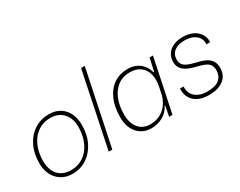

<svg xmlns="http://www.w3.org/2000/svg" viewBox="-88 -1170 2030 1622"><g transform="rotate(-30 927.0 -359.5)"><path d="M252 10Q206 10 169 -6Q132 -22 105.5 -51Q79 -80 65 -120Q51 -160 51 -208Q51 -301 86 -373Q121 -445 183.5 -486Q246 -527 327 -527Q373 -527 409.5 -511.5Q446 -496 472 -467Q498 -438 511.5 -398Q525 -358 525 -309Q525 -216 489.5 -144Q454 -72 392.5 -31Q331 10 252 10ZM256 -23Q324 -23 376 -57.5Q428 -92 458 -154Q488 -216 491 -297Q493 -343 481.5 -379.5Q470 -416 447.5 -441.5Q425 -467 393.5 -480.5Q362 -494 322 -494Q254 -494 202.5 -460Q151 -426 121 -364Q91 -302 88 -219Q87 -172 98 -135.5Q109 -99 131 -74Q153 -49 184.5 -36Q216 -23 256 -23Z M608 0 759 -729H795L643 0Z M1022 10Q980 10 946 -5Q912 -20 887.5 -48Q863 -76 850 -114.5Q837 -153 837 -201Q837 -303 869.5 -376Q902 -449 960 -487.5Q1018 -526 1095 -526Q1141 -526 1177 -509Q1213 -492 1237 -462Q1261 -432 1271 -391H1277L1305 -517H1338L1230 0H1197L1217 -103H1214Q1183 -45 1132 -17.5Q1081 10 1022 10ZM1029 -24Q1084 -24 1126.5 -46Q1169 -68 1198 -108.5Q1227 -149 1238 -202L1250 -259Q1265 -329 1250.5 -381.5Q1236 -434 1196.5 -463Q1157 -492 1096 -492Q1027 -492 978 -455.5Q929 -419 903 -354.5Q877 -290 877 -205Q877 -151 895 -110Q913 -69 947 -46.5Q981 -24 1029 -24Z M1584 10Q1537 10 1501 -2Q1465 -14 1441 -36.5Q1417 -59 1405.5 -90.5Q1394 -122 1396 -161H1431Q1428 -118 1446.5 -87Q1465 -56 1500.5 -39.5Q1536 -23 1583 -23Q1667 -23 1703.5 -55.5Q1740 -88 1740 -140Q1740 -174 1726.5 -194.5Q1713 -215 1685 -227.5Q1657 -240 1614 -250Q1554 -264 1520 -283Q1486 -302 1472 -327Q1458 -352 1458 -383Q1458 -427 1479.5 -459.5Q1501 -492 1540 -509.5Q1579 -527 1631 -527Q1688 -527 1729 -507.5Q1770 -488 1792.5 -453.5Q1815 -419 1813 -373H1776Q1779 -411 1761 -438Q1743 -465 1709 -479.5Q1675 -494 1628 -494Q1567 -494 1530.5 -465.5Q1494 -437 1494 -387Q1494 -358 1507 -338.5Q1520 -319 1550 -306Q1580 -293 1629 -282Q1679 -271 1712 -254Q1745 -237 1761.5 -210Q1778 -183 1778 -143Q1778 -95 1754.5 -60.5Q1731 -26 1687.5 -8Q1644 10 1584 10Z"/></g></svg>

Font: Mona Sans
Style: Italic
Weight: 200
Italic angle: -11.6951°
Designer: Deni Anggara
Foundry: GitHub
Version: Version 2.000